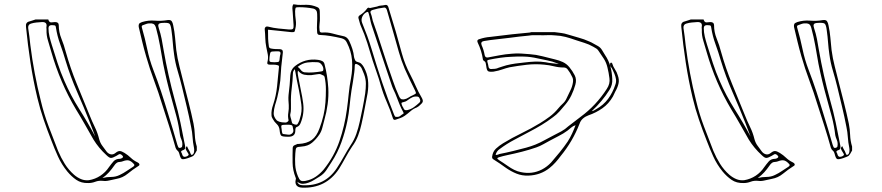

<svg xmlns="http://www.w3.org/2000/svg" viewBox="-20 -825 4040 879"><path d="M201 -736Q205 -722 214.5 -722.5Q224 -723 232 -724Q249 -724 249 -710Q249 -678 261 -648.5Q273 -619 281 -588Q302 -513 331.5 -441Q361 -369 390 -298Q401 -270 414 -243.5Q427 -217 434 -188Q439 -170 448.5 -157.5Q458 -145 468 -131Q476 -121 487 -118.5Q498 -116 509 -125Q520 -134 528.5 -133.5Q537 -133 550 -125Q566 -115 579 -102.5Q592 -90 609 -82Q616 -79 618 -73.5Q620 -68 612 -64Q588 -49 565 -30Q542 -11 513 -6Q497 -3 481 1Q465 5 451 3Q432 1 416.5 7Q401 13 384 13Q352 14 329.5 -1.5Q307 -17 288 -40Q262 -72 245.5 -108.5Q229 -145 215 -182Q196 -230 179.5 -278.5Q163 -327 151 -377Q132 -457 119.5 -538.5Q107 -620 99 -702Q96 -723 115 -727Q123 -729 129.5 -731.5Q136 -734 143 -736ZM881 -136Q871 -117 866 -112.5Q861 -108 840 -101Q819 -94 812.5 -97Q806 -100 801 -121Q799 -130 793 -135Q787 -140 784 -148Q770 -198 754.5 -247Q739 -296 723 -345Q706 -401 685.5 -456Q665 -511 649 -567Q639 -601 631 -634.5Q623 -668 615 -702Q614 -711 616.5 -715.5Q619 -720 630 -724Q659 -733 688.5 -730.5Q718 -728 747 -733Q761 -735 766 -728Q771 -721 773 -709Q779 -681 781.5 -653Q784 -625 787 -596Q792 -558 801.5 -521.5Q811 -485 820 -448Q832 -401 844 -354Q856 -307 866 -259Q871 -234 872 -207Q873 -180 881 -154ZM193 -689Q193 -694 192.5 -697.5Q192 -701 193 -704Q196 -725 172 -724Q159 -723 147 -722Q135 -721 122 -717Q108 -713 109 -697Q112 -678 114.5 -658Q117 -638 119 -618Q127 -554 139 -490Q151 -426 167 -363Q181 -304 202.5 -247Q224 -190 246 -134Q259 -103 276.5 -75Q294 -47 319 -25Q334 -12 351 -5Q368 2 387 0Q416 -5 439.5 -20.5Q463 -36 479 -60Q489 -74 499.5 -86Q510 -98 529 -98Q531 -98 533.5 -99Q536 -100 538 -101Q548 -106 539 -114Q531 -122 524.5 -118.5Q518 -115 512 -111Q496 -102 488 -102Q480 -102 467 -115Q432 -147 408 -186Q388 -221 368.5 -255.5Q349 -290 328 -324Q291 -386 263 -451.5Q235 -517 215 -587Q208 -613 200 -638Q192 -663 193 -689ZM836 -156Q838 -152 839.5 -148Q841 -144 843 -141Q848 -134 851.5 -124Q855 -114 859 -116Q867 -119 868.5 -130Q870 -141 868 -149Q863 -173 861.5 -197Q860 -221 855 -244Q846 -291 835 -336.5Q824 -382 813 -428Q804 -465 793 -501.5Q782 -538 777 -576Q773 -603 771 -630.5Q769 -658 765 -686Q762 -712 755 -717Q748 -722 721 -720Q708 -719 705.5 -713Q703 -707 707 -696Q715 -672 720 -647Q725 -622 729 -596Q749 -481 780 -368Q795 -316 806 -264Q817 -212 827 -159Q828 -153 827.5 -147Q827 -141 819 -138Q806 -134 810 -127.5Q814 -121 815 -115Q819 -107 825 -107Q831 -107 837 -110Q846 -115 843 -120Q840 -125 837 -130Q833 -136 830.5 -142.5Q828 -149 836 -156ZM815 -165Q815 -176 810.5 -186Q806 -196 804 -206Q799 -249 788 -291Q777 -333 765 -375Q754 -414 744.5 -453.5Q735 -493 727 -533Q720 -574 712.5 -616Q705 -658 694 -698Q690 -712 682.5 -715.5Q675 -719 664 -718Q657 -718 650 -715.5Q643 -713 635 -710Q626 -708 630 -697Q644 -649 654 -600.5Q664 -552 682 -505Q701 -456 717.5 -406Q734 -356 749 -306Q760 -270 771 -234Q782 -198 792 -162Q794 -157 796 -152Q798 -147 805 -148Q813 -150 814 -155Q815 -160 815 -165ZM416 -200Q410 -216 404 -231.5Q398 -247 392 -263Q364 -334 333 -404.5Q302 -475 280 -548Q269 -586 255.5 -623Q242 -660 236 -699Q235 -709 229 -709Q223 -709 217 -710Q202 -710 202 -696Q202 -677 206.5 -658Q211 -639 217 -620Q230 -578 243.5 -536.5Q257 -495 275 -454Q304 -387 343 -325.5Q382 -264 416 -200ZM449 -10Q469 -15 489.5 -15Q510 -15 528 -24Q545 -32 559.5 -42Q574 -52 590 -62Q600 -69 591 -76Q580 -88 569.5 -90.5Q559 -93 543 -87Q540 -86 537 -85Q534 -84 531 -84Q521 -84 514.5 -79.5Q508 -75 503 -67Q492 -51 479 -36.5Q466 -22 449 -10Z M1455 -482Q1450 -484 1447 -485.5Q1444 -487 1432 -485Q1425 -484 1418.5 -483Q1412 -482 1405 -481Q1389 -480 1373 -483Q1357 -486 1344 -502Q1342 -492 1343.5 -485Q1345 -478 1346 -470Q1351 -441 1357.5 -411.5Q1364 -382 1368 -352Q1374 -304 1356 -261Q1351 -249 1342 -245Q1335 -243 1333.5 -238.5Q1332 -234 1332 -227Q1332 -200 1303 -199H1298Q1274 -199 1268 -203.5Q1262 -208 1260 -230Q1258 -247 1247 -257Q1236 -267 1229 -280Q1223 -289 1223 -297Q1222 -309 1224 -321Q1226 -333 1230 -344Q1244 -386 1248.5 -430Q1253 -474 1257 -517Q1258 -522 1256 -524Q1254 -526 1249 -527Q1241 -529 1232 -529Q1223 -529 1215 -529Q1201 -529 1204 -540Q1209 -558 1206 -575.5Q1203 -593 1199 -610Q1195 -630 1194.5 -650Q1194 -670 1192 -690Q1191 -696 1195 -700.5Q1199 -705 1208 -703Q1231 -697 1255 -694.5Q1279 -692 1303 -690Q1317 -689 1321 -693Q1325 -697 1324 -710Q1323 -725 1322 -740Q1321 -755 1320 -769Q1319 -778 1318.5 -787Q1318 -796 1322 -805H1328Q1342 -802 1356 -802.5Q1370 -803 1383 -803Q1396 -803 1407.5 -800.5Q1419 -798 1431 -793Q1444 -789 1444 -773Q1444 -759 1444.5 -744.5Q1445 -730 1443 -716Q1441 -701 1443 -687Q1443 -675 1455 -676Q1479 -678 1502.5 -671.5Q1526 -665 1550 -660Q1570 -657 1579 -637Q1587 -620 1593 -601.5Q1599 -583 1601 -563Q1603 -555 1606 -549Q1609 -543 1618 -541Q1628 -539 1634.5 -532.5Q1641 -526 1646 -517Q1661 -489 1664.5 -460Q1668 -431 1663 -399Q1656 -363 1649.5 -327.5Q1643 -292 1635 -257Q1629 -229 1619 -203Q1609 -177 1592 -154Q1576 -130 1562 -104Q1548 -78 1532 -52Q1472 39 1362 34Q1344 33 1337 23Q1330 13 1334 -3Q1336 -9 1333 -13Q1320 -46 1319.5 -80Q1319 -114 1320 -148Q1321 -157 1328 -160Q1335 -163 1342 -166H1347Q1385 -168 1407.5 -184.5Q1430 -201 1443 -238Q1454 -267 1461 -297Q1468 -327 1470 -357Q1472 -386 1472 -415.5Q1472 -445 1466 -473Q1465 -475 1463 -478ZM1673 -788Q1681 -790 1689.5 -791.5Q1698 -793 1706 -795Q1715 -799 1724 -799.5Q1733 -800 1742 -802Q1750 -804 1754 -799.5Q1758 -795 1759 -789Q1767 -762 1775.5 -734.5Q1784 -707 1792 -680Q1806 -630 1820 -579.5Q1834 -529 1859 -482Q1872 -457 1883.5 -430.5Q1895 -404 1910 -379Q1917 -367 1915.5 -360Q1914 -353 1903 -344Q1896 -337 1888 -333Q1872 -327 1859.5 -316Q1847 -305 1833 -295Q1823 -288 1812.5 -284.5Q1802 -281 1791 -277Q1782 -274 1779 -283Q1767 -321 1750.5 -358.5Q1734 -396 1723 -435Q1715 -464 1705 -492Q1695 -520 1686 -548Q1674 -589 1661.5 -628.5Q1649 -668 1632 -706Q1628 -715 1626 -724Q1624 -733 1621 -742Q1620 -747 1622 -750Q1624 -753 1627 -755Q1647 -767 1660 -785Q1665 -793 1673 -788ZM1258 -268Q1261 -267 1264 -266.5Q1267 -266 1271 -265Q1279 -264 1286.5 -264Q1294 -264 1300 -271Q1301 -272 1301 -275Q1297 -292 1300 -309.5Q1303 -327 1302 -344Q1301 -355 1300.5 -366.5Q1300 -378 1301 -390Q1304 -413 1306 -435.5Q1308 -458 1309 -480Q1311 -507 1330 -522Q1377 -559 1436 -551Q1446 -550 1455 -545.5Q1464 -541 1466 -530Q1473 -504 1477 -477Q1481 -450 1483 -422Q1485 -385 1480 -348Q1475 -311 1465 -276Q1460 -259 1456 -241.5Q1452 -224 1442 -209Q1427 -187 1408.5 -171.5Q1390 -156 1361 -154Q1341 -153 1337 -148.5Q1333 -144 1332 -123Q1330 -97 1331.5 -70.5Q1333 -44 1344 -18Q1350 -3 1356.5 1.5Q1363 6 1379 3Q1405 -2 1425.5 -16Q1446 -30 1462 -49Q1510 -109 1534 -179Q1558 -249 1568 -323Q1573 -359 1576.5 -395.5Q1580 -432 1587 -467Q1595 -510 1591.5 -550.5Q1588 -591 1568 -630Q1564 -639 1557.5 -643.5Q1551 -648 1543 -650Q1518 -656 1493.5 -660Q1469 -664 1444 -665Q1433 -665 1432 -676Q1430 -697 1431.5 -718.5Q1433 -740 1432 -761Q1432 -782 1413 -786Q1382 -792 1350 -792Q1336 -792 1334 -790Q1332 -788 1331 -774Q1331 -754 1334 -733.5Q1337 -713 1332 -693Q1330 -681 1327 -679Q1324 -677 1312 -678Q1287 -681 1261 -683.5Q1235 -686 1207 -689Q1207 -661 1207.5 -647.5Q1208 -634 1211 -612Q1212 -605 1220 -603Q1230 -601 1240 -600.5Q1250 -600 1260 -600Q1276 -600 1275 -585Q1273 -563 1270 -540.5Q1267 -518 1266 -495Q1263 -416 1239 -343Q1234 -325 1233 -307.5Q1232 -290 1248 -273ZM1736 -790Q1710 -787 1688 -780Q1682 -779 1678 -775Q1674 -771 1678 -762Q1682 -752 1684 -741Q1686 -730 1690 -720Q1707 -673 1722 -625Q1737 -577 1753 -530Q1766 -493 1778.5 -456Q1791 -419 1807 -384Q1810 -377 1814.5 -373Q1819 -369 1829 -370Q1841 -372 1850.5 -378.5Q1860 -385 1870 -389Q1883 -395 1884 -398Q1885 -401 1879 -413Q1867 -437 1855.5 -461Q1844 -485 1833 -510Q1817 -548 1806 -587Q1795 -626 1784 -665Q1776 -694 1767.5 -722.5Q1759 -751 1751 -780Q1746 -793 1736 -790ZM1796 -290Q1806 -289 1812.5 -294.5Q1819 -300 1826 -304Q1829 -305 1827 -310Q1817 -328 1809 -347.5Q1801 -367 1794 -386Q1790 -397 1784.5 -408Q1779 -419 1775 -430Q1762 -469 1748.5 -508.5Q1735 -548 1722 -588Q1712 -619 1701.5 -649.5Q1691 -680 1681 -711Q1677 -724 1674.5 -737Q1672 -750 1668 -763Q1667 -765 1666 -768.5Q1665 -772 1660 -770Q1646 -764 1639 -749.5Q1632 -735 1638 -720Q1650 -691 1661 -661Q1672 -631 1681 -601Q1704 -524 1729.5 -448Q1755 -372 1785 -298Q1787 -294 1789 -291.5Q1791 -289 1796 -290ZM1236 -540Q1253 -540 1256.5 -543Q1260 -546 1261 -564Q1261 -567 1262 -570.5Q1263 -574 1264 -578Q1266 -590 1254 -590H1243Q1224 -590 1220 -587Q1216 -584 1214 -564Q1212 -547 1215 -543.5Q1218 -540 1236 -540ZM1343 -519Q1351 -513 1357 -505Q1363 -496 1374 -494Q1394 -492 1413 -493.5Q1432 -495 1451 -498Q1454 -499 1456.5 -499.5Q1459 -500 1460 -504Q1462 -515 1454 -527Q1446 -539 1435 -540Q1411 -542 1387.5 -539Q1364 -536 1343 -519ZM1341 7Q1346 23 1365 23Q1467 28 1522 -55Q1539 -81 1554 -108Q1569 -135 1585 -160Q1602 -185 1611.5 -212.5Q1621 -240 1627 -268Q1634 -300 1640.5 -332.5Q1647 -365 1652 -398Q1655 -421 1655 -442Q1655 -463 1647 -485Q1642 -498 1636.5 -510.5Q1631 -523 1617 -530Q1604 -537 1604 -523Q1604 -516 1603.5 -509Q1603 -502 1602 -494Q1599 -473 1596 -452Q1593 -431 1589 -410Q1584 -376 1580.5 -340.5Q1577 -305 1570 -270Q1560 -221 1543 -173.5Q1526 -126 1498 -83Q1486 -64 1474 -46Q1462 -28 1442 -16Q1430 -9 1418.5 -1.5Q1407 6 1393 11Q1380 16 1367 16.5Q1354 17 1341 7ZM1330 -508Q1321 -500 1321 -489Q1320 -455 1315.5 -420.5Q1311 -386 1312 -351Q1312 -339 1312 -326.5Q1312 -314 1309 -302Q1308 -299 1309 -294.5Q1310 -290 1310 -289Q1313 -279 1313.5 -277Q1314 -275 1315 -270Q1317 -260 1320 -259Q1323 -258 1330 -255Q1338 -253 1341 -256Q1344 -259 1346 -264Q1349 -269 1350.5 -273.5Q1352 -278 1353 -283Q1364 -315 1359.5 -347Q1355 -379 1349 -410Q1344 -434 1339 -458.5Q1334 -483 1330 -508ZM1888 -383Q1877 -384 1867.5 -379.5Q1858 -375 1850 -369Q1846 -366 1841.5 -363Q1837 -360 1832 -359Q1819 -356 1818 -353.5Q1817 -351 1822 -339Q1824 -336 1825.5 -333.5Q1827 -331 1828 -328Q1832 -318 1845 -321Q1862 -325 1875 -334.5Q1888 -344 1900 -355Q1907 -362 1902 -372Q1898 -384 1888 -383ZM1291 -254Q1272 -254 1269 -251Q1266 -248 1270 -229V-226Q1271 -222 1272 -216.5Q1273 -211 1280 -211Q1289 -210 1299 -208.5Q1309 -207 1317 -214Q1324 -220 1323 -229Q1322 -238 1320 -245Q1319 -251 1313 -252.5Q1307 -254 1301 -254Z M2518 -678Q2534 -676 2549.5 -674Q2565 -672 2580 -667Q2605 -659 2629.5 -652.5Q2654 -646 2678 -635Q2688 -631 2697 -625.5Q2706 -620 2716 -615Q2729 -608 2736 -596Q2743 -584 2750 -573Q2767 -548 2774.5 -520.5Q2782 -493 2783 -464Q2785 -436 2770 -413Q2738 -362 2689 -316Q2696 -317 2700.5 -320Q2705 -323 2709 -325Q2743 -344 2764 -372.5Q2785 -401 2797 -437Q2802 -450 2800 -462.5Q2798 -475 2793 -487Q2789 -496 2785 -505Q2781 -514 2775 -521Q2772 -527 2773 -532Q2773 -537 2777 -538Q2781 -539 2783 -534Q2787 -520 2795.5 -507.5Q2804 -495 2808 -481Q2816 -460 2811.5 -441.5Q2807 -423 2797 -406Q2794 -401 2791.5 -394.5Q2789 -388 2786 -383Q2767 -350 2738 -329.5Q2709 -309 2674 -297Q2660 -292 2649 -282.5Q2638 -273 2633 -258Q2602 -178 2547 -111Q2536 -96 2523.5 -82Q2511 -68 2496 -56Q2455 -23 2399 -21Q2370 -20 2345 -30Q2320 -40 2297 -56Q2283 -66 2268 -76.5Q2253 -87 2238 -96Q2232 -100 2233 -108Q2236 -131 2250.5 -144.5Q2265 -158 2283 -169Q2324 -194 2367.5 -215Q2411 -236 2452 -261Q2475 -275 2496.5 -291Q2518 -307 2536 -329Q2545 -340 2556.5 -350.5Q2568 -361 2574 -375Q2582 -393 2591 -410.5Q2600 -428 2603 -448Q2605 -461 2600.5 -471Q2596 -481 2590 -491Q2585 -499 2578.5 -507.5Q2572 -516 2561 -516Q2538 -516 2516 -521.5Q2494 -527 2471 -529Q2431 -533 2391.5 -528.5Q2352 -524 2313 -517Q2296 -513 2279 -507Q2262 -501 2244 -498Q2243 -498 2242 -497.5Q2241 -497 2239 -497Q2220 -495 2214 -499.5Q2208 -504 2206 -523Q2205 -530 2203.5 -536.5Q2202 -543 2195 -547Q2191 -549 2191 -552Q2185 -593 2167 -630Q2161 -643 2175 -646Q2187 -650 2199 -652.5Q2211 -655 2224 -656Q2249 -659 2274 -662Q2299 -665 2324 -668Q2344 -670 2364.5 -672Q2385 -674 2405 -676Q2407 -677 2409 -677Q2411 -677 2413 -678ZM2249 -116Q2255 -115 2259 -117Q2263 -119 2267 -120Q2298 -126 2328.5 -133.5Q2359 -141 2389 -149Q2400 -152 2410.5 -155.5Q2421 -159 2431 -163Q2453 -172 2473.5 -183.5Q2494 -195 2514 -205Q2532 -214 2549.5 -223.5Q2567 -233 2582 -247Q2596 -258 2610 -268.5Q2624 -279 2638 -290Q2709 -342 2758 -418Q2774 -442 2770 -467Q2767 -492 2761 -516Q2756 -538 2744.5 -556Q2733 -574 2721 -591Q2717 -598 2710.5 -602.5Q2704 -607 2696 -611Q2677 -622 2656 -628.5Q2635 -635 2614 -642Q2592 -650 2569 -656Q2546 -662 2521 -663Q2502 -665 2483.5 -664Q2465 -663 2446 -664Q2435 -664 2423.5 -664Q2412 -664 2401 -662Q2379 -660 2357.5 -657.5Q2336 -655 2314 -652Q2284 -648 2254 -645Q2224 -642 2195 -637Q2179 -634 2185 -618Q2190 -607 2193.5 -595.5Q2197 -584 2199 -572Q2202 -560 2214 -562Q2241 -567 2267.5 -572Q2294 -577 2322 -579Q2343 -581 2364 -580Q2385 -579 2405 -577Q2434 -575 2463 -567.5Q2492 -560 2521 -553Q2539 -549 2556.5 -541Q2574 -533 2587 -517Q2601 -500 2611 -480.5Q2621 -461 2614 -437Q2607 -412 2596 -389Q2585 -366 2568 -346Q2555 -330 2541.5 -315Q2528 -300 2511 -288Q2486 -269 2459.5 -253Q2433 -237 2406 -223Q2371 -204 2335.5 -185.5Q2300 -167 2268 -143Q2253 -133 2249 -116ZM2538 -532Q2535 -534 2534 -534Q2533 -534 2531 -535Q2509 -544 2486 -548.5Q2463 -553 2440 -558Q2410 -565 2380 -566Q2350 -567 2320 -565Q2295 -564 2270.5 -560.5Q2246 -557 2221 -552Q2217 -551 2213.5 -550Q2210 -549 2211 -543Q2213 -536 2214.5 -530Q2216 -524 2217 -517Q2220 -509 2228 -509Q2237 -509 2246 -510Q2255 -511 2263 -515Q2271 -518 2280 -520.5Q2289 -523 2298 -526Q2318 -531 2339 -534Q2360 -537 2381 -539Q2405 -542 2429.5 -543Q2454 -544 2478 -540Q2492 -537 2507 -535.5Q2522 -534 2538 -532ZM2615 -252Q2603 -248 2595 -241Q2587 -234 2578 -227Q2559 -213 2538 -202.5Q2517 -192 2497 -181Q2482 -173 2467 -164.5Q2452 -156 2435 -150Q2403 -139 2370 -130.5Q2337 -122 2303 -115Q2293 -113 2283.5 -110.5Q2274 -108 2264 -105Q2262 -104 2259.5 -103Q2257 -102 2257 -99Q2257 -97 2259.5 -96Q2262 -95 2263 -93Q2274 -86 2284.5 -79Q2295 -72 2305 -65Q2319 -55 2334 -47.5Q2349 -40 2365 -37Q2416 -26 2461 -49Q2484 -61 2503 -81Q2523 -104 2542.5 -128Q2562 -152 2579 -177Q2590 -194 2599 -213.5Q2608 -233 2615 -252Z M3201 -736Q3205 -722 3214.5 -722.5Q3224 -723 3232 -724Q3249 -724 3249 -710Q3249 -678 3261 -648.5Q3273 -619 3281 -588Q3302 -513 3331.5 -441Q3361 -369 3390 -298Q3401 -270 3414 -243.5Q3427 -217 3434 -188Q3439 -170 3448.5 -157.5Q3458 -145 3468 -131Q3476 -121 3487 -118.5Q3498 -116 3509 -125Q3520 -134 3528.5 -133.5Q3537 -133 3550 -125Q3566 -115 3579 -102.5Q3592 -90 3609 -82Q3616 -79 3618 -73.5Q3620 -68 3612 -64Q3588 -49 3565 -30Q3542 -11 3513 -6Q3497 -3 3481 1Q3465 5 3451 3Q3432 1 3416.5 7Q3401 13 3384 13Q3352 14 3329.5 -1.5Q3307 -17 3288 -40Q3262 -72 3245.5 -108.5Q3229 -145 3215 -182Q3196 -230 3179.5 -278.5Q3163 -327 3151 -377Q3132 -457 3119.5 -538.5Q3107 -620 3099 -702Q3096 -723 3115 -727Q3123 -729 3129.5 -731.5Q3136 -734 3143 -736ZM3881 -136Q3871 -117 3866 -112.5Q3861 -108 3840 -101Q3819 -94 3812.5 -97Q3806 -100 3801 -121Q3799 -130 3793 -135Q3787 -140 3784 -148Q3770 -198 3754.5 -247Q3739 -296 3723 -345Q3706 -401 3685.5 -456Q3665 -511 3649 -567Q3639 -601 3631 -634.5Q3623 -668 3615 -702Q3614 -711 3616.5 -715.5Q3619 -720 3630 -724Q3659 -733 3688.5 -730.5Q3718 -728 3747 -733Q3761 -735 3766 -728Q3771 -721 3773 -709Q3779 -681 3781.5 -653Q3784 -625 3787 -596Q3792 -558 3801.5 -521.5Q3811 -485 3820 -448Q3832 -401 3844 -354Q3856 -307 3866 -259Q3871 -234 3872 -207Q3873 -180 3881 -154ZM3193 -689Q3193 -694 3192.5 -697.5Q3192 -701 3193 -704Q3196 -725 3172 -724Q3159 -723 3147 -722Q3135 -721 3122 -717Q3108 -713 3109 -697Q3112 -678 3114.5 -658Q3117 -638 3119 -618Q3127 -554 3139 -490Q3151 -426 3167 -363Q3181 -304 3202.5 -247Q3224 -190 3246 -134Q3259 -103 3276.5 -75Q3294 -47 3319 -25Q3334 -12 3351 -5Q3368 2 3387 0Q3416 -5 3439.5 -20.5Q3463 -36 3479 -60Q3489 -74 3499.5 -86Q3510 -98 3529 -98Q3531 -98 3533.5 -99Q3536 -100 3538 -101Q3548 -106 3539 -114Q3531 -122 3524.5 -118.5Q3518 -115 3512 -111Q3496 -102 3488 -102Q3480 -102 3467 -115Q3432 -147 3408 -186Q3388 -221 3368.5 -255.5Q3349 -290 3328 -324Q3291 -386 3263 -451.5Q3235 -517 3215 -587Q3208 -613 3200 -638Q3192 -663 3193 -689ZM3836 -156Q3838 -152 3839.5 -148Q3841 -144 3843 -141Q3848 -134 3851.5 -124Q3855 -114 3859 -116Q3867 -119 3868.5 -130Q3870 -141 3868 -149Q3863 -173 3861.5 -197Q3860 -221 3855 -244Q3846 -291 3835 -336.5Q3824 -382 3813 -428Q3804 -465 3793 -501.5Q3782 -538 3777 -576Q3773 -603 3771 -630.5Q3769 -658 3765 -686Q3762 -712 3755 -717Q3748 -722 3721 -720Q3708 -719 3705.5 -713Q3703 -707 3707 -696Q3715 -672 3720 -647Q3725 -622 3729 -596Q3749 -481 3780 -368Q3795 -316 3806 -264Q3817 -212 3827 -159Q3828 -153 3827.5 -147Q3827 -141 3819 -138Q3806 -134 3810 -127.5Q3814 -121 3815 -115Q3819 -107 3825 -107Q3831 -107 3837 -110Q3846 -115 3843 -120Q3840 -125 3837 -130Q3833 -136 3830.5 -142.5Q3828 -149 3836 -156ZM3815 -165Q3815 -176 3810.5 -186Q3806 -196 3804 -206Q3799 -249 3788 -291Q3777 -333 3765 -375Q3754 -414 3744.5 -453.5Q3735 -493 3727 -533Q3720 -574 3712.5 -616Q3705 -658 3694 -698Q3690 -712 3682.5 -715.5Q3675 -719 3664 -718Q3657 -718 3650 -715.5Q3643 -713 3635 -710Q3626 -708 3630 -697Q3644 -649 3654 -600.5Q3664 -552 3682 -505Q3701 -456 3717.5 -406Q3734 -356 3749 -306Q3760 -270 3771 -234Q3782 -198 3792 -162Q3794 -157 3796 -152Q3798 -147 3805 -148Q3813 -150 3814 -155Q3815 -160 3815 -165ZM3416 -200Q3410 -216 3404 -231.5Q3398 -247 3392 -263Q3364 -334 3333 -404.5Q3302 -475 3280 -548Q3269 -586 3255.5 -623Q3242 -660 3236 -699Q3235 -709 3229 -709Q3223 -709 3217 -710Q3202 -710 3202 -696Q3202 -677 3206.5 -658Q3211 -639 3217 -620Q3230 -578 3243.5 -536.5Q3257 -495 3275 -454Q3304 -387 3343 -325.5Q3382 -264 3416 -200ZM3449 -10Q3469 -15 3489.5 -15Q3510 -15 3528 -24Q3545 -32 3559.5 -42Q3574 -52 3590 -62Q3600 -69 3591 -76Q3580 -88 3569.5 -90.5Q3559 -93 3543 -87Q3540 -86 3537 -85Q3534 -84 3531 -84Q3521 -84 3514.5 -79.5Q3508 -75 3503 -67Q3492 -51 3479 -36.5Q3466 -22 3449 -10Z"/></svg>

Font: Rock 3D
Style: Regular
Weight: 400
Version: Version 1.000